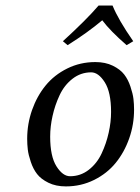

<svg xmlns="http://www.w3.org/2000/svg" viewBox="-20 -663 504 693"><path d="M309.1 -401.9Q271.5 -401.9 241.7 -378.7Q211.9 -355.5 195.1 -319.3Q178.2 -283.2 169.7 -244.6Q161.1 -206.1 161.1 -169.9Q161.1 -98.6 183.8 -62.7Q206.5 -26.9 232.9 -26.9Q270.5 -26.9 300.3 -50Q330.1 -73.2 346.9 -109.4Q363.8 -145.5 372.3 -184.1Q380.9 -222.7 380.9 -258.8Q380.9 -330.1 358.2 -366Q335.4 -401.9 309.1 -401.9ZM217.8 9.8Q181.6 9.8 154.8 -3.4Q127.9 -16.6 113.8 -34.9Q99.6 -53.2 91.1 -78.9Q82.5 -104.5 80.3 -123.3Q78.1 -142.1 78.1 -162.1Q78.1 -215.8 95.7 -265.9Q113.3 -315.9 144.5 -354.2Q175.8 -392.6 222.7 -415.8Q269.5 -439 324.2 -439Q360.4 -439 387.2 -425.8Q414.1 -412.6 428.2 -394.3Q442.4 -376 450.9 -350.3Q459.5 -324.7 461.7 -305.9Q463.9 -287.1 463.9 -267.1Q463.9 -213.4 446.3 -163.3Q428.7 -113.3 397.5 -75Q366.2 -36.6 319.3 -13.4Q272.5 9.8 217.8 9.8ZM335.9 -643.1H386.2Q407.2 -591.3 460.9 -514.2L437 -500Q377.4 -551.8 349.1 -589.8Q296.4 -545.4 224.1 -500L207 -514.2Q292.5 -592.3 335.9 -643.1Z"/></svg>

Font: Common Serif
Style: Italic
Weight: 400
Italic angle: -12°
Designer: Philipp H. Poll, Khaled Hosny
Foundry: Stefan Peev, Context Ltd.
Version: Version 1.026